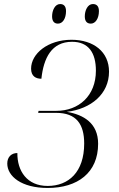

<svg xmlns="http://www.w3.org/2000/svg" viewBox="-20 -921 589 951"><path d="M430 -804C453 -804 470 -830 470 -866C470 -891 458 -901 440 -901C414 -901 400 -869 400 -840C400 -814 412 -804 430 -804ZM267 -804C291 -804 307 -830 307 -866C307 -891 295 -901 278 -901C252 -901 238 -869 238 -840C238 -814 250 -804 267 -804ZM216 10C364 10 466 -65 466 -209C466 -311 394 -353 311 -367C432 -382 520 -456 520 -566C520 -664 444 -724 334 -724C217 -724 134 -655 134 -581C134 -543 158 -531 185 -531C196 -633 235 -714 337 -714C418 -714 455 -660 455 -571C455 -446 370 -372 259 -372H171L169 -362H258C359 -362 397 -305 397 -210C397 -69 320 0 216 0C114 0 65 -74 66 -163C37 -163 16 -144 16 -111C16 -48 86 10 216 10Z"/></svg>

Font: Noto Serif Display SemiCondensed Light
Style: Italic
Weight: 300
Width: 4
Italic angle: -12°
Designer: Monotype Design Team
Foundry: Monotype Imaging Inc.
Version: Version 2.009